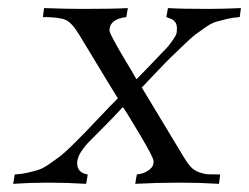

<svg xmlns="http://www.w3.org/2000/svg" viewBox="-20 -450 610 470"><path d="M12.2 0 16.1 -22.9Q33.2 -23.9 48.1 -27.3Q63 -30.8 74.5 -34.4Q85.9 -38.1 101.6 -49.1Q117.2 -60.1 126.7 -67.1Q136.2 -74.2 155.5 -93Q174.8 -111.8 185.8 -123.3Q196.8 -134.8 223.9 -163.3Q251 -191.9 268.1 -209V-210Q258.3 -225.1 173.8 -365.2Q155.8 -395 139.9 -401.6Q124 -408.2 85 -408.2L87.9 -430.2Q144 -428.2 181.2 -428.2Q256.3 -428.2 293 -430.2L289.1 -408.2Q248 -403.3 248 -375Q248 -367.2 286.1 -303.2Q303.2 -275.4 314 -255.9Q325.2 -267.1 338.1 -280.5Q351.1 -293.9 358.2 -301.5Q365.2 -309.1 374 -318.1Q382.8 -327.1 387.5 -332Q392.1 -336.9 397 -343.5Q401.9 -350.1 404.5 -354Q407.2 -357.9 409.7 -362.5Q412.1 -367.2 412.6 -371.1Q413.1 -375 413.1 -379.9Q413.1 -384.8 412.1 -388.9Q411.1 -393.1 409.2 -395.5Q407.2 -397.9 405 -399.9Q402.8 -401.9 399.9 -403.3Q397 -404.8 395 -405.3Q393.1 -405.8 390.1 -407.2L387.2 -408.2L391.1 -430.2Q424.3 -428.2 488.8 -428.2Q522 -428.2 569.8 -430.2L566.9 -408.2Q550.8 -407.2 535.4 -403.6Q520 -399.9 508.5 -396.5Q497.1 -393.1 481.4 -382.1Q465.8 -371.1 457 -364.5Q448.2 -357.9 429.2 -339.4Q410.2 -320.8 400.6 -312Q391.1 -303.2 365.5 -276.1Q339.8 -249 327.1 -235.8L430.2 -64.9Q439.9 -48.8 448 -40.5Q456.1 -32.2 468 -28.1Q480 -23.9 488.5 -23.4Q497.1 -22.9 519 -22.9L516.1 0Q468.3 -2.9 418.9 -2.9Q364.7 -2.9 311 0L314.9 -22.9Q332 -24.9 342 -32Q352.1 -39.1 354 -44.4Q356 -49.8 356 -55.2Q356 -64 324 -117.9Q292 -171.9 280.8 -188Q259.8 -165 234.9 -140.1Q210 -115.2 198 -103Q186 -90.8 177.5 -76.9Q168.9 -63 168.9 -50.8Q168.9 -26.9 194.8 -22.9L190.9 0Q143.1 -2.9 96.2 -2.9Q54.2 -2.9 12.2 0Z"/></svg>

Font: CMU Serif Extra
Style: RomanSlanted
Weight: 500
Italic angle: -9.46001°
Version: Version 0.7.0